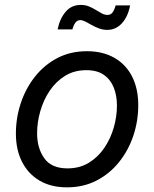

<svg xmlns="http://www.w3.org/2000/svg" viewBox="-20 -765 640 796"><path d="M257.8 11.7Q191.9 11.7 144.5 -15.9Q97.2 -43.5 71.5 -93.8Q45.9 -144 45.9 -211.4Q45.9 -276.4 66.2 -337.4Q86.4 -398.4 124.8 -447Q163.1 -495.6 217.5 -524.2Q272 -552.7 340.3 -552.7Q406.2 -552.7 454.1 -525.4Q502 -498 527.6 -447.8Q553.2 -397.5 553.2 -329.1Q553.2 -263.2 532.7 -202.1Q512.2 -141.1 473.4 -92.8Q434.6 -44.4 380.1 -16.4Q325.7 11.7 257.8 11.7ZM259.8 -66.9Q310.1 -66.9 348.4 -90.3Q386.7 -113.8 412.6 -152.1Q438.5 -190.4 451.7 -236.3Q464.8 -282.2 464.8 -327.1Q464.8 -368.7 451.7 -401.9Q438.5 -435.1 410.6 -454.6Q382.8 -474.1 337.9 -474.1Q288.1 -474.1 250 -450.7Q211.9 -427.2 186 -388.7Q160.2 -350.1 147 -304Q133.8 -257.8 133.8 -212.4Q133.8 -150.9 163.6 -108.9Q193.4 -66.9 259.8 -66.9ZM424.8 -641.1Q406.7 -641.1 390.4 -647.2Q374 -653.3 359.9 -661.4Q345.7 -669.4 334 -675.5Q322.3 -681.6 313 -681.6Q299.3 -681.6 291.3 -669.2Q283.2 -656.7 280.3 -643.1H218.8Q228 -688 252.2 -716.3Q276.4 -744.6 314.9 -744.6Q334 -744.6 349.1 -738.3Q364.3 -731.9 377.2 -723.9Q390.1 -715.8 401.9 -709.5Q413.6 -703.1 425.8 -703.1Q438.5 -703.1 446 -712.6Q453.6 -722.2 459.5 -742.7H519.5Q510.3 -695.3 485.1 -668.2Q460 -641.1 424.8 -641.1Z"/></svg>

Font: Adwaita Sans
Style: Italic
Weight: 400
Italic angle: -9.39999°
Designer: Rasmus Andersson
Foundry: rsms
Version: Version 4.001;git-9221beed3